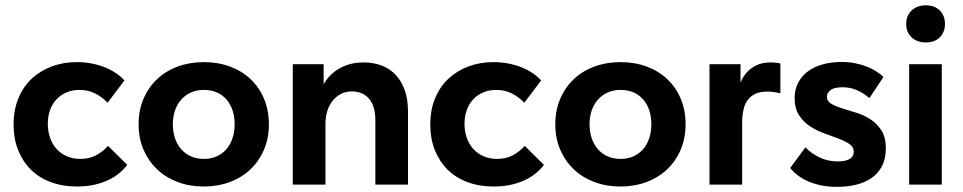

<svg xmlns="http://www.w3.org/2000/svg" viewBox="-20 -700 3650 728"><path d="M271.5 7.2Q333.8 7.2 383 -13.9Q432.3 -35 462.5 -74.8L389.7 -146.8Q369.7 -124.8 344.1 -111.1Q318.5 -97.5 285 -97.5Q256.8 -97.5 234 -107.3Q211.3 -117 194.9 -134.9Q178.5 -152.8 169.9 -177.3Q161.3 -201.8 161.3 -230.5Q161.3 -258.7 169.6 -282.2Q178 -305.7 193.9 -322.9Q209.8 -340 231.9 -349.5Q254 -359 281.5 -359Q315 -359 341.2 -345.5Q367.5 -332 388 -310.5L451.8 -395Q438.3 -410 419.3 -422.9Q400.3 -435.8 377.3 -444.9Q354.3 -454 327.3 -459.3Q300.3 -464.5 271.5 -464.5Q220.5 -464.5 176.7 -448.3Q133 -432 100.6 -401.9Q68.2 -371.8 49.9 -327.5Q31.5 -283.3 31.5 -227.3Q31.5 -174.5 48.6 -131.4Q65.7 -88.2 96.7 -57.2Q127.7 -26.2 172.5 -9.5Q217.2 7.2 271.5 7.2Z M753 7.2Q805.5 7.2 850.6 -9.5Q895.8 -26.2 928.8 -57.2Q961.8 -88.2 980.6 -131.8Q999.5 -175.3 999.5 -228.8Q999.5 -281.5 981.4 -324.9Q963.3 -368.3 930.6 -399.4Q898 -430.5 852.5 -447.5Q807 -464.5 753 -464.5Q699.8 -464.5 654.5 -447.9Q609.2 -431.3 576.2 -400.4Q543.2 -369.5 524.4 -325.8Q505.5 -282 505.5 -228.8Q505.5 -176 524 -132.9Q542.5 -89.8 575.2 -58.4Q608 -27 653.5 -9.9Q699 7.2 753 7.2ZM753 -97.5Q725 -97.5 703 -107.6Q681 -117.8 665.9 -135.6Q650.8 -153.5 643 -177.6Q635.3 -201.8 635.3 -228.8Q635.3 -256.5 643.3 -280.4Q651.3 -304.2 666.5 -321.6Q681.8 -339 703.4 -349Q725 -359 753 -359Q781 -359 802.6 -349.4Q824.2 -339.7 839.4 -322Q854.5 -304.2 862.1 -280.7Q869.7 -257.2 869.7 -228.8Q869.7 -200.3 861.7 -176.1Q853.7 -152 838.6 -134.5Q823.5 -117 801.9 -107.3Q780.3 -97.5 753 -97.5Z M1090.2 0H1214V-325.5L1207.1 -332.5V-456.5H1090.2V-332.5V-325.5V-126V-111ZM1403.2 -244.7V0H1527V-266.8V-277.3Q1527 -322.8 1514.9 -357.4Q1502.8 -392 1480.8 -415.6Q1458.8 -439.3 1427.6 -451.3Q1396.5 -463.3 1358.4 -463.3Q1322.5 -463.3 1293.6 -452.8Q1264.8 -442.3 1243.6 -424.5Q1222.5 -406.8 1209 -383.4Q1195.5 -360 1190.3 -334V-229H1214Q1214 -255.2 1220.6 -277.7Q1227.3 -300.2 1240.4 -316.9Q1253.5 -333.5 1272.1 -343.5Q1290.8 -353.5 1314.5 -353.5Q1332.5 -353.5 1348.9 -347.2Q1365.2 -341 1377.2 -328Q1389.2 -315 1396.2 -294.5Q1403.2 -273.9 1403.2 -244.7Z M1851.5 7.2Q1913.8 7.2 1963 -13.9Q2012.3 -35 2042.5 -74.8L1969.7 -146.8Q1949.7 -124.8 1924.1 -111.1Q1898.5 -97.5 1865 -97.5Q1836.8 -97.5 1814 -107.3Q1791.3 -117 1774.9 -134.9Q1758.5 -152.8 1749.9 -177.3Q1741.3 -201.8 1741.3 -230.5Q1741.3 -258.7 1749.6 -282.2Q1758 -305.7 1773.9 -322.9Q1789.8 -340 1811.9 -349.5Q1834 -359 1861.5 -359Q1895 -359 1921.2 -345.5Q1947.5 -332 1968 -310.5L2031.8 -395Q2018.3 -410 1999.3 -422.9Q1980.3 -435.8 1957.3 -444.9Q1934.3 -454 1907.3 -459.3Q1880.3 -464.5 1851.5 -464.5Q1800.5 -464.5 1756.7 -448.3Q1713 -432 1680.6 -401.9Q1648.2 -371.8 1629.9 -327.5Q1611.5 -283.3 1611.5 -227.3Q1611.5 -174.5 1628.6 -131.4Q1645.7 -88.2 1676.7 -57.2Q1707.7 -26.2 1752.5 -9.5Q1797.2 7.2 1851.5 7.2Z M2333 7.2Q2385.5 7.2 2430.6 -9.5Q2475.8 -26.2 2508.8 -57.2Q2541.8 -88.2 2560.6 -131.8Q2579.5 -175.3 2579.5 -228.8Q2579.5 -281.5 2561.4 -324.9Q2543.3 -368.3 2510.6 -399.4Q2478 -430.5 2432.5 -447.5Q2387 -464.5 2333 -464.5Q2279.8 -464.5 2234.5 -447.9Q2189.2 -431.3 2156.2 -400.4Q2123.2 -369.5 2104.4 -325.8Q2085.5 -282 2085.5 -228.8Q2085.5 -176 2104 -132.9Q2122.5 -89.8 2155.2 -58.4Q2188 -27 2233.5 -9.9Q2279 7.2 2333 7.2ZM2333 -97.5Q2305 -97.5 2283 -107.6Q2261 -117.8 2245.9 -135.6Q2230.8 -153.5 2223 -177.6Q2215.3 -201.8 2215.3 -228.8Q2215.3 -256.5 2223.3 -280.4Q2231.3 -304.2 2246.5 -321.6Q2261.8 -339 2283.4 -349Q2305 -359 2333 -359Q2361 -359 2382.6 -349.4Q2404.2 -339.7 2419.4 -322Q2434.5 -304.2 2442.1 -280.7Q2449.7 -257.2 2449.7 -228.8Q2449.7 -200.3 2441.7 -176.1Q2433.7 -152 2418.6 -134.5Q2403.5 -117 2381.9 -107.3Q2360.3 -97.5 2333 -97.5Z M2901.5 -463.3Q2870.5 -463.3 2848.4 -452.5Q2826.3 -441.8 2811.5 -425.3Q2796.8 -408.8 2788.5 -388.4Q2780.3 -368 2777.3 -348.8L2787.8 -325.5V-456.5H2670.2V0H2794V-233.2Q2794 -262.7 2799.3 -285Q2804.5 -307.2 2816.1 -322.1Q2827.8 -337 2845.6 -344.9Q2863.5 -352.7 2889.3 -352.7Q2902 -352.7 2914.9 -350.9Q2927.8 -349 2939 -346.2V-459.5Q2929.5 -461.5 2919.5 -462.4Q2909.5 -463.3 2901.5 -463.3Z M3153.7 8.5Q3192.5 8.5 3226.3 0.4Q3260 -7.8 3285 -25.3Q3310 -42.8 3324.4 -70.4Q3338.8 -98 3338.8 -137.5Q3338.8 -179.5 3322.1 -205.4Q3305.5 -231.3 3280.9 -247.4Q3256.3 -263.5 3227 -272.5Q3197.8 -281.5 3173.1 -289.1Q3148.5 -296.8 3131.9 -306.4Q3115.3 -316 3115.3 -333.5Q3115.3 -347.2 3128.9 -358.2Q3142.5 -369.2 3175.3 -369.2Q3203.7 -369.2 3229.5 -358Q3255.2 -346.7 3276.5 -328L3329.8 -408.3Q3318.5 -419 3302.6 -429.3Q3286.8 -439.5 3266.9 -447.4Q3247 -455.3 3223.1 -460.1Q3199.2 -465 3171 -465Q3132.5 -465 3099.7 -456Q3067 -447 3043.4 -429.5Q3019.7 -412 3006.4 -386.3Q2993 -360.5 2993 -327.8Q2993 -289 3009.6 -263.4Q3026.2 -237.7 3051.2 -221.2Q3076.2 -204.7 3105.1 -194.5Q3134 -184.2 3159 -174.7Q3184 -165.2 3200.6 -154.1Q3217.2 -143 3217.2 -124.5Q3217.2 -116 3213.5 -109.1Q3209.7 -102.3 3202.6 -97.8Q3195.5 -93.3 3184 -90.6Q3172.5 -88 3156.5 -88Q3119.8 -88 3088 -102.8Q3056.3 -117.5 3034 -141.3L2976 -63Q2990 -46 3008 -32.9Q3026 -19.8 3048.4 -10.6Q3070.7 -1.5 3097.1 3.5Q3123.5 8.5 3153.7 8.5Z M3427.2 0H3551V-456.5H3427.2ZM3490.5 -539Q3524 -539 3543.5 -558.5Q3563 -578 3563 -609.3Q3563 -640.6 3543.5 -660.2Q3524 -679.8 3490.5 -679.8Q3457 -679.8 3436.5 -660.2Q3416 -640.6 3416 -609.3Q3416 -578 3436.5 -558.5Q3457 -539 3490.5 -539Z"/></svg>

Font: Tilda Sans VF
Style: Regular
Weight: 400
Designer: ParaType Ltd
Foundry: ParaType Ltd
Version: Version 1.010